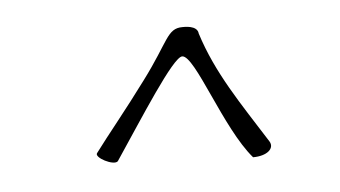

<svg xmlns="http://www.w3.org/2000/svg" viewBox="-29 -740 478 270"><g transform="rotate(-5 210.0 -604.5)"><path d="M129 -520C168 -578 219 -659 232 -659C250 -659 281 -553 319 -509C339 -509 350 -519 344 -529C308 -586 276 -632 258 -689C257 -701 238 -700 236 -700C214 -700 214 -682 175 -630C147 -592 118 -557 101 -534C96 -528 123 -514 129 -520Z"/></g></svg>

Font: Stalemate
Style: Regular
Weight: 400
Designer: Astigmatic (AOETI)
Foundry: Astigmatic (AOETI)
Version: Version 001.000